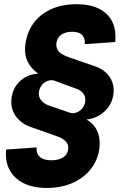

<svg xmlns="http://www.w3.org/2000/svg" viewBox="-20 -759 592 925"><path d="M206.1 146.5Q139.6 146.5 94 123.8Q48.3 101.1 26.1 59.3Q3.9 17.6 9.8 -38.6L156.2 -48.8Q153.8 -19.5 171.9 -3.2Q189.9 13.2 227.5 13.2Q261.7 13.2 283 0Q304.2 -13.2 308.1 -38.1Q311 -54.2 304.7 -66.4Q298.3 -78.6 284.4 -88.1Q270.5 -97.7 249 -104.5L131.3 -146Q96.7 -157.7 73.5 -179.2Q50.3 -200.7 40.5 -229.7Q30.8 -258.8 36.6 -293.5Q43 -328.6 62 -352.8Q81.1 -377 107.7 -389.9Q134.3 -402.8 162.6 -403.8L163.1 -404.8Q127.9 -429.7 111.6 -465.6Q95.2 -501.5 103.5 -554.2Q113.3 -611.8 146 -653.1Q178.7 -694.3 230.5 -716.6Q282.2 -738.8 348.1 -738.8Q414.1 -738.8 457.5 -716.8Q501 -694.8 520.8 -654.3Q540.5 -613.8 535.2 -556.6L388.7 -546.4Q390.6 -575.2 375.5 -590.6Q360.4 -606 327.6 -606Q295.9 -606 276.1 -592.3Q256.3 -578.6 252 -553.2Q249.5 -535.6 256.1 -522Q262.7 -508.3 278.3 -498.5Q293.9 -488.8 316.9 -481.4L434.1 -440.9Q467.8 -430.2 490 -409.7Q512.2 -389.2 521.7 -361.3Q531.2 -333.5 525.9 -300.8Q520 -266.1 500.7 -241Q481.4 -215.8 454.3 -200.9Q427.2 -186 397.9 -183.6L397.5 -182.6Q425.3 -167 439.9 -143.6Q454.6 -120.1 458.5 -92.3Q462.4 -64.5 457.5 -35.6Q448.2 19 413.6 60.3Q378.9 101.6 325.7 124Q272.5 146.5 206.1 146.5ZM318.8 -215.3Q328.6 -211.9 342.8 -215.3Q356.9 -218.8 369.6 -229.7Q382.3 -240.7 388.2 -259.3Q392.6 -273.4 390.4 -287.6Q388.2 -301.8 376.7 -314Q365.2 -326.2 342.3 -333.5L241.2 -370.6Q231 -374.5 216.6 -371.3Q202.1 -368.2 189.2 -357.4Q176.3 -346.7 170.4 -327.6Q164.6 -310.5 168.5 -295.4Q172.4 -280.3 185.1 -268.6Q197.8 -256.8 217.3 -250Z"/></svg>

Font: Inter 24pt ExtraBold
Style: Italic
Weight: 800
Italic angle: -9.3988°
Designer: Rasmus Andersson
Foundry: rsms
Version: Version 4.001;git-66647c0bb